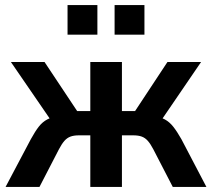

<svg xmlns="http://www.w3.org/2000/svg" viewBox="-20 -739 838 759"><path d="M2 0 102 -189Q119 -220 133.5 -238.5Q148 -257 167 -267Q186 -277 213 -281L194 -245L23 -494H156L285 -300H337V-494H462V-300H514L642 -494H775L605 -245L585 -281Q613 -277 631.5 -267Q650 -257 665 -238Q680 -219 697 -189L796 0H663L586 -149Q575 -170 564.5 -182Q554 -194 540.5 -199Q527 -204 507 -204H462V0H337V-204H292Q272 -204 258.5 -199Q245 -194 234.5 -182Q224 -170 213 -149L136 0ZM433 -602V-719H551V-602ZM247 -602V-719H365V-602Z"/></svg>

Font: Nunito Sans 10pt SemiCondensed
Style: Bold
Weight: 700
Width: 4
Designer: Vernon Adams
Foundry: Vernon Adams
Version: Version 3.101;gftools[0.9.27]